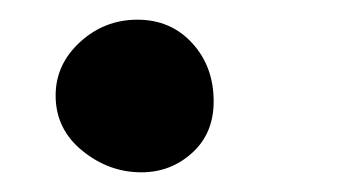

<svg xmlns="http://www.w3.org/2000/svg" viewBox="-20 -156 356 195"><path d="M119.5 -136Q153.5 -136 175.2 -112.2Q197 -88.5 197 -53Q197 -20.5 175.2 -0.8Q153.5 19 123.5 19Q90.5 19 63.5 -3Q36.5 -25 36.5 -59Q36.5 -90.5 61.2 -113.2Q86 -136 119.5 -136Z"/></svg>

Font: Grandstander
Style: Regular
Weight: 400
Designer: Tyler Finck
Foundry: Etcetera Type Co
Version: Version 1.200; ttfautohint (v1.8.3)